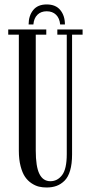

<svg xmlns="http://www.w3.org/2000/svg" viewBox="-20 -833 410 865"><path d="M272.5 -722.7H251Q248.5 -751 232.4 -766.6Q216.3 -782.2 190.4 -782.2Q164.6 -782.2 148.7 -766.6Q132.8 -751 130.4 -722.7H108.9Q108.9 -761.7 129.4 -787.4Q149.9 -813 190.4 -813Q231 -813 251.7 -787.6Q272.5 -762.2 272.5 -722.7ZM189.9 11.7Q171.4 11.7 155.3 7.8Q139.2 3.9 122.1 -7.3Q105 -18.6 92.8 -36.4Q80.6 -54.2 72.8 -84.2Q64.9 -114.3 64.9 -153.8V-676.8H17.1V-700.2H188.5V-676.8H141.1V-154.8Q141.1 -82.5 157.5 -49.6Q173.8 -16.6 207 -16.6Q238.8 -16.6 259.8 -44.2Q280.8 -71.8 280.8 -138.7V-676.8H238.3V-700.2H352.1V-676.8H304.7V-137.2Q304.7 -94.7 295.9 -64.7Q287.1 -34.7 270.5 -18.6Q253.9 -2.4 234.4 4.6Q214.8 11.7 189.9 11.7Z"/></svg>

Font: Imbue
Style: Regular
Weight: 400
Designer: Tyler Finck
Foundry: Etcetera Type Company
Version: Version 0.910